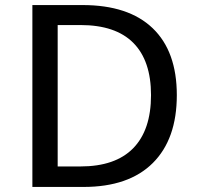

<svg xmlns="http://www.w3.org/2000/svg" viewBox="-20 -739 791 759"><path d="M108 -719H306Q488 -719 583.5 -627.5Q679 -536 679 -363Q679 -189 584 -94.5Q489 0 310 0H108ZM577 -363Q577 -499 507 -569.5Q437 -640 298 -640H208V-81H298Q436 -81 506.5 -153Q577 -225 577 -363Z"/></svg>

Font: Nebula Sans Medium
Style: Regular
Weight: 500
Designer: Paul D. Hunt for Adobe (as Source Sans)
Foundry: Nebula Entertainment & Broadcasting LLC
Version: Version 1.010